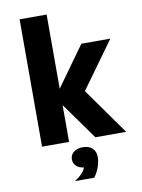

<svg xmlns="http://www.w3.org/2000/svg" viewBox="-114 -924 928 1259"><g transform="rotate(-10 350.0 -294.0)"><path d="M107 0V-848H287V-354L478 -620H671L447 -310L667 0H462L287 -245V0ZM279 260Q308 243 328 222Q348 201 354 182Q322 178 303.5 160.5Q285 143 285 116Q285 87 308 68.5Q331 50 368 50Q369 50 370 50Q372 50 373 50Q412 51 433.5 72.5Q455 94 455 130Q455 163 442 198Q429 233 409 260Z"/></g></svg>

Font: Martian Mono ExtraBold
Style: Regular
Weight: 800
Monospace: yes
Designer: Roman Shamin
Foundry: Evil Martians
Version: Version 1.000; ttfautohint (v1.8.4.7-5d5b)